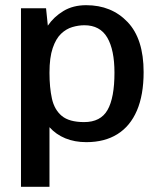

<svg xmlns="http://www.w3.org/2000/svg" viewBox="-20 -531 610 733"><path d="M60.1 182.1V-499.5H155.8L162.6 -433.1Q185.5 -466.8 222.2 -489Q258.8 -511.2 309.1 -511.2Q405.8 -511.2 467 -447Q528.3 -382.8 528.3 -255.9Q528.3 -168.5 502.7 -108.9Q477.1 -49.3 428.2 -18.8Q379.4 11.7 309.6 11.7Q265.1 11.7 229.5 -2.9Q193.8 -17.6 168.9 -45.4V182.1ZM301.3 -64.9Q364.3 -64.9 390.6 -111.3Q417 -157.7 417 -253.4Q417 -340.8 389.4 -387.7Q361.8 -434.6 302.2 -434.6Q279.8 -434.6 256.3 -427.7Q232.9 -420.9 213.1 -402.1Q193.4 -383.3 181.2 -347.4Q168.9 -311.5 168.9 -253.4Q168.9 -197.3 178.2 -154.8Q187.5 -112.3 215.8 -88.6Q244.1 -64.9 301.3 -64.9Z"/></svg>

Font: Pontano Sans
Style: Bold
Weight: 700
Designer: Vernon Adams
Foundry: Vernon Adams
Version: Version 2.001